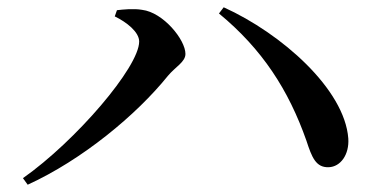

<svg xmlns="http://www.w3.org/2000/svg" viewBox="-20 -606 1040 527"><path d="M295 -561C328 -545 362 -518 362 -492C362 -422 188 -219 43 -117L56 -99C205 -167 354 -290 441 -398C462 -423 489 -436 489 -458C489 -497 428 -572 370 -579C347 -583 318 -580 301 -578ZM882 -147C915 -148 939 -182 936 -226C926 -361 753 -514 594 -586L581 -569C700 -471 772 -359 821 -220C836 -174 847 -146 882 -147Z"/></svg>

Font: Noto Serif CJK JP SemiBold
Style: Regular
Weight: 600
Designer: Ryoko NISHIZUKA 西塚涼子 (kana & ideographs); Frank Grießhammer (Latin, Greek & Cyrillic); Wenlong ZHANG 张文龙 (bopomofo); San
Foundry: Adobe
Version: Version 2.001;hotconv 1.1.0;makeotfexe 2.6.0